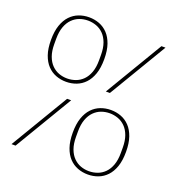

<svg xmlns="http://www.w3.org/2000/svg" viewBox="-131 -816 862 935"><g transform="rotate(20 300.0 -349.0)"><path d="M173 -376Q145 -376 120 -385.5Q95 -395 76 -415Q57 -435 46 -466.5Q35 -498 35 -543Q35 -588 46 -619.5Q57 -651 76 -671Q95 -691 120 -700.5Q145 -710 173 -710Q201 -710 226 -700.5Q251 -691 270 -671Q289 -651 300 -619.5Q311 -588 311 -543Q311 -498 300 -466.5Q289 -435 270 -415Q251 -395 226 -385.5Q201 -376 173 -376ZM173 -393Q195 -393 216 -400.5Q237 -408 253.5 -424.5Q270 -441 279.5 -467Q289 -493 289 -529V-557Q289 -593 279.5 -619Q270 -645 253.5 -661.5Q237 -678 216 -685.5Q195 -693 173 -693Q150 -693 129.5 -685.5Q109 -678 92.5 -661.5Q76 -645 66.5 -619Q57 -593 57 -557V-529Q57 -493 66.5 -467Q76 -441 92.5 -424.5Q109 -408 129.5 -400.5Q150 -393 173 -393ZM551 -698H572L393 -398H372ZM207 -300H228L49 0H28ZM427 12Q399 12 374 2.5Q349 -7 330 -27Q311 -47 300 -78.5Q289 -110 289 -155Q289 -200 300 -231.5Q311 -263 330 -283Q349 -303 374 -312.5Q399 -322 427 -322Q455 -322 480 -312.5Q505 -303 524 -283Q543 -263 554 -231.5Q565 -200 565 -155Q565 -110 554 -78.5Q543 -47 524 -27Q505 -7 480 2.5Q455 12 427 12ZM427 -5Q449 -5 470 -12.5Q491 -20 507.5 -36.5Q524 -53 533.5 -79Q543 -105 543 -141V-169Q543 -205 533.5 -231Q524 -257 507.5 -273.5Q491 -290 470 -297.5Q449 -305 427 -305Q404 -305 383.5 -297.5Q363 -290 346.5 -273.5Q330 -257 320.5 -231Q311 -205 311 -169V-141Q311 -105 320.5 -79Q330 -53 346.5 -36.5Q363 -20 383.5 -12.5Q404 -5 427 -5Z"/></g></svg>

Font: IBM Plex Mono Thin
Style: Regular
Weight: 100
Monospace: yes
Designer: Mike Abbink, Paul van der Laan, Pieter van Rosmalen
Foundry: Bold Monday
Version: Version 2.3